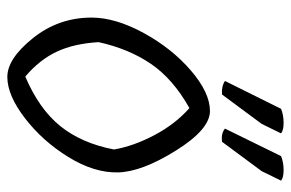

<svg xmlns="http://www.w3.org/2000/svg" viewBox="-155 -639 794 524"><g transform="rotate(90 242.0 -377.0)"><path d="M344 -747 318 -694 238 -586Q216 -584 201 -594L277 -747Q294 -754 315 -754Q336 -754 344 -747ZM473 -747 447 -694 367 -586Q344 -583 331 -594L406 -747Q423 -754 444 -754Q465 -754 473 -747ZM28 -230Q28 -295 70 -372Q112 -449 172.5 -501Q233 -553 283 -553Q333 -553 391 -460Q449 -367 450.5 -302Q452 -237 408.5 -166.5Q365 -96 302.5 -48Q240 0 190 0Q140 0 84 -70Q28 -140 28 -230ZM275 -497Q195 -452 154 -391.5Q113 -331 95 -249Q99 -182 121 -135Q143 -88 189 -49Q278 -87 324.5 -145Q371 -203 388 -291Q379 -344 349 -401Q319 -458 275 -497Z"/></g></svg>

Font: Tillana
Style: Regular
Weight: 400
Designer: Lipi Raval (Devanagari, Latin), Jonny Pinhorn (Latin)
Foundry: Indian Type Foundry
Version: Version 2.002;PS 1.0;hotconv 1.0.79;makeotf.lib2.5.61930; tt